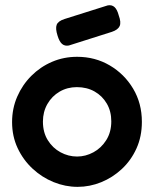

<svg xmlns="http://www.w3.org/2000/svg" viewBox="-20 -711 599 747"><path d="M282 16Q234 16 188.5 -2.5Q143 -21 106.5 -55Q70 -89 48.5 -135Q27 -181 27 -236Q27 -289 47 -335Q67 -381 102 -416Q137 -451 182.5 -470.5Q228 -490 280 -490Q350 -490 407 -456.5Q464 -423 498 -366Q532 -309 532 -237Q532 -180 511 -133.5Q490 -87 454 -53.5Q418 -20 373.5 -2Q329 16 282 16ZM280 -102Q313 -102 343.5 -118.5Q374 -135 393.5 -166Q413 -197 413 -239Q413 -278 395.5 -308Q378 -338 348 -355Q318 -372 279 -372Q242 -372 212 -354.5Q182 -337 164.5 -306.5Q147 -276 147 -238Q147 -196 166 -165.5Q185 -135 215.5 -118.5Q246 -102 280 -102ZM248 -534Q232 -531 221.5 -540Q211 -549 204 -572Q195 -600 200.5 -614.5Q206 -629 231 -637L399 -690Q415 -693 425.5 -683.5Q436 -674 442 -651Q452 -624 445.5 -609.5Q439 -595 415 -587Z"/></svg>

Font: Fredoka Light Medium
Style: Regular
Weight: 500
Version: Version 2.001